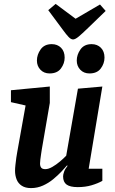

<svg xmlns="http://www.w3.org/2000/svg" viewBox="-20 -952 587 983"><path d="M139 11Q110 11 91.5 -1Q73 -13 65 -33.5Q57 -54 57 -78Q57 -90 59 -108Q61 -126 63.5 -144.5Q66 -163 68 -172L111 -412L36 -429V-490L235 -509V-425L194 -187Q193 -179 190.5 -164Q188 -149 186.5 -135Q185 -121 185 -115Q185 -101 191 -93.5Q197 -86 212 -86Q228 -86 248 -97.5Q268 -109 287.5 -125.5Q307 -142 319 -155L379 -498L504 -509L434 -88H504V-26Q481 -13 449 -3.5Q417 6 378 6Q339 6 321 -7Q303 -20 303 -49Q303 -58 308 -72.5Q313 -87 326 -103L323 -105Q313 -93 295 -74Q277 -55 253 -35Q229 -15 200 -2Q171 11 139 11ZM438 -576Q409 -576 391 -595Q373 -614 373 -642Q373 -672 392 -699Q411 -726 449 -726Q478 -726 496.5 -707.5Q515 -689 515 -657Q515 -627 496 -601.5Q477 -576 438 -576ZM234 -576Q205 -576 187 -595Q169 -614 169 -642Q169 -672 188 -699Q207 -726 245 -726Q274 -726 292.5 -707.5Q311 -689 311 -657Q311 -627 292 -601.5Q273 -576 234 -576ZM354 -750Q343 -750 330.5 -763.5Q318 -777 305 -795L227 -900L265 -932L367 -856L492 -929L521 -896L431 -809Q400 -779 382.5 -764.5Q365 -750 354 -750Z"/></svg>

Font: Faustina
Style: Bold Italic
Weight: 700
Italic angle: -8°
Designer: Alfonso Garcia
Foundry: http://www.omnibus-type.com
Version: Version 1.200